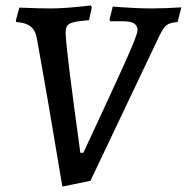

<svg xmlns="http://www.w3.org/2000/svg" viewBox="-20 -669 686 705"><path d="M40 -588 38 -593 51 -641Q131 -638 165 -638Q221 -638 314 -649L317 -641L307 -595Q269 -592 251 -587.5Q233 -583 227 -574.5Q221 -566 221 -549Q221 -499 275 -108H286L307 -153Q389 -329 437 -435Q485 -541 485 -558Q485 -575 472 -583Q459 -591 430 -591H385L382 -596L394 -645Q478 -638 537 -638Q583 -638 646 -642L632 -588Q604 -586 592 -577Q580 -568 566 -539L312 -5L209 16Q156 -304 115 -529Q110 -558 92 -572Q74 -586 40 -588Z"/></svg>

Font: Alegreya Medium
Style: Italic
Weight: 500
Italic angle: -7°
Designer: Juan Pablo del Peral
Foundry: Huerta Tipografica
Version: Version 2.008; ttfautohint (v1.8)